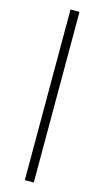

<svg xmlns="http://www.w3.org/2000/svg" viewBox="-162 -876 652 1200"><g transform="rotate(15 164.0 -276.0)"><path d="M135 276H193V-828H135Z"/></g></svg>

Font: Noto Serif CJK KR SemiBold
Style: Regular
Weight: 600
Designer: Ryoko NISHIZUKA 西塚涼子 (kana & ideographs); Frank Grießhammer (Latin, Greek & Cyrillic); Wenlong ZHANG 张文龙 (bopomofo); San
Foundry: Adobe
Version: Version 2.001;hotconv 1.1.0;makeotfexe 2.6.0